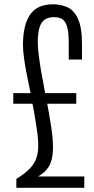

<svg xmlns="http://www.w3.org/2000/svg" viewBox="-20 -891 445 911"><path d="M57.6 0V-42Q97.7 -66.9 121.1 -90.8Q144.5 -114.7 153.8 -144.5Q163.1 -174.3 161.1 -215.6Q159.2 -256.8 148.9 -315.9Q145.5 -336.9 141.8 -357.4Q138.2 -377.9 134.3 -398.9H43V-449.2H125L107.4 -535.6Q100.1 -571.8 94.5 -611.6Q88.9 -651.4 88.9 -676.8Q88.9 -771 122.3 -820.8Q155.8 -870.6 231.9 -870.6Q269.5 -870.6 300.5 -856.4Q331.5 -842.3 350.3 -801.3Q369.1 -760.3 369.1 -679.7V-608.4H306.2V-685.5Q306.2 -739.7 297.9 -766.1Q289.6 -792.5 273.9 -801Q258.3 -809.6 235.8 -809.6Q212.9 -809.6 195.6 -800Q178.2 -790.5 168.7 -764.4Q159.2 -738.3 159.2 -688Q159.2 -665.5 164.3 -625.7Q169.4 -585.9 176.3 -546.9L194.3 -449.2H341.8V-398.9H204.1Q208 -377.9 211.7 -356.7Q215.3 -335.4 218.8 -314Q232.9 -232.9 231.4 -182.6Q230 -132.3 212.6 -102.5Q195.3 -72.8 160.6 -53.7H379.9V0Z"/></svg>

Font: Antonio Thin
Style: Regular
Weight: 250
Designer: Vernon Adams
Foundry: Vernon Adams
Version: Version 1.002